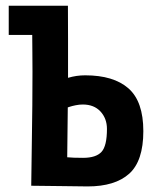

<svg xmlns="http://www.w3.org/2000/svg" viewBox="-20 -653 558 675"><path d="M271 -285.6Q259.3 -285.6 246.1 -283Q232.9 -280.3 225.6 -277.8L218.3 -275.4Q217.8 -200.7 216.3 -100.1Q235.4 -98.1 272 -98.1Q317.4 -98.1 336.7 -118.9Q356 -139.6 356 -199.7Q356 -236.3 333.3 -261Q310.5 -285.6 271 -285.6ZM218.8 -632.8Q219.2 -593.8 219.2 -516.1V-379.4Q248.5 -388.2 279.3 -388.2Q379.4 -388.2 431.6 -342.3Q483.9 -296.4 483.9 -191.9Q483.9 -86.9 434.1 -42.2Q384.3 2.4 288.1 2.4Q266.1 2.4 192.9 1.2Q119.6 0 89.8 0Q89.8 -33.7 92 -159.4Q94.2 -285.2 94.2 -400.4Q94.2 -428.2 93.8 -468.5Q93.3 -508.8 93.3 -530.3H10.7V-632.8H186Z"/></svg>

Font: Fantasque Sans Mono
Style: Bold
Weight: 700
Monospace: yes
Designer: Jany Belluz
Version: Version 1.8.0 ; ttfautohint (v1.8.2)